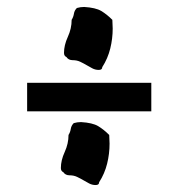

<svg xmlns="http://www.w3.org/2000/svg" viewBox="-20 -518 497 552"><path d="M415 -280V-198H58V-280ZM201 -495Q211 -498 222 -498Q255 -496 271 -486.5Q287 -477 303 -461L304 -436Q304 -407 297 -378.5Q290 -350 274 -325Q274 -317 264 -317Q254 -317 245.5 -321.5Q237 -326 228.5 -331Q220 -336 210.5 -340.5Q201 -345 189 -345Q177 -345 171 -354Q164 -357 164 -366Q164 -388 175 -412Q186 -436 186 -461Q191 -469 192.5 -478.5Q194 -488 201 -495ZM192 -164Q202 -167 213 -167Q246 -165 262 -155.5Q278 -146 294 -130L295 -105Q295 -76 288 -47.5Q281 -19 265 6Q265 14 255 14Q245 14 236.5 9.5Q228 5 219.5 0Q211 -5 201.5 -9.5Q192 -14 180 -14Q168 -14 162 -23Q155 -26 155 -35Q155 -57 166 -81Q177 -105 177 -130Q182 -138 183.5 -147.5Q185 -157 192 -164Z"/></svg>

Font: CAT Schmalfette Thannhaeuser
Style: Regular
Weight: 700
Designer: Peter Wiegel nach Herbert Thanhaeuser 1939/40
Foundry: CAT-Fonts, Peter Wiegel
Version: Version 1.000